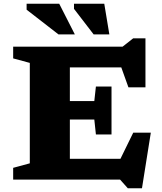

<svg xmlns="http://www.w3.org/2000/svg" viewBox="-20 -955 861 1021"><path d="M50 0V-62.5L138.5 -86.5V-620.5L50 -644.5V-707H632L688 -751H753.5V-490.5H663L625 -596.5H351.5V-417.5H481.5L490 -495H573V-240H490L481.5 -319.5H351.5V-110.5H620.5L688.5 -249.5H782L735 46H659.5L618.5 0ZM378 -772H291L121.5 -903.5V-935H295ZM561.5 -772H478L373.5 -908V-935H534.5Z"/></svg>

Font: Newsreader 6pt
Style: Bold
Weight: 700
Designer: Hugues Gentile
Foundry: Production Type
Version: Version 1.003; ttfautohint (v1.8.3)